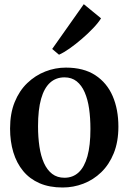

<svg xmlns="http://www.w3.org/2000/svg" viewBox="-20 -864 600 896"><path d="M27 -264Q27 -334.5 48.5 -387.5Q70 -440.5 107.2 -476.2Q144.5 -512 191 -530.2Q237.5 -548.5 287.5 -548.5Q370.5 -548.5 424.8 -513Q479 -477.5 505.8 -415.5Q532.5 -353.5 532.5 -273Q532.5 -202.5 511 -149.2Q489.5 -96 452.5 -60.2Q415.5 -24.5 369 -6.8Q322.5 11 272.5 11Q210.5 11 164.5 -9Q118.5 -29 88 -66Q57.5 -103 42.2 -153.5Q27 -204 27 -264ZM281 -34.5Q320 -34.5 347 -59.5Q374 -84.5 388 -135Q402 -185.5 402 -262Q402 -313 395.8 -356.8Q389.5 -400.5 375.2 -433.2Q361 -466 337.8 -484.5Q314.5 -503 281 -503Q241 -503 213.5 -478Q186 -453 171.8 -402.8Q157.5 -352.5 157.5 -275Q157.5 -224 164 -180Q170.5 -136 185.2 -103.2Q200 -70.5 223.5 -52.5Q247 -34.5 281 -34.5ZM255 -609 223.5 -635.5 371 -844.5 451.5 -778.5Q439 -758 415 -732.8Q391 -707.5 362.2 -682.8Q333.5 -658 305.5 -638.2Q277.5 -618.5 256 -609Z"/></svg>

Font: Merriweather 72pt SemiBold
Style: Regular
Weight: 600
Version: Version 2.100